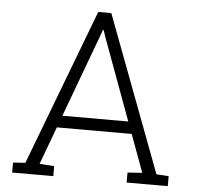

<svg xmlns="http://www.w3.org/2000/svg" viewBox="-51 -763 835 815"><g transform="rotate(5 366.0 -355.5)"><path d="M30.3 0V-42.5L82.5 -45.9L335 -710.9H390.6L641.1 -45.9L693.4 -42.5V0H518.1V-42.5L580.6 -46.9L521.5 -207.5H202.6L143.1 -46.9L205.6 -42.5V0ZM221.7 -258.8H502.4L374 -607.9L364.3 -636.7H361.3L351.1 -607.9Z"/></g></svg>

Font: Roboto Slab Light
Style: Regular
Weight: 300
Designer: Google
Version: Version 2.000; ttfautohint (v1.8.1.43-b0c9)